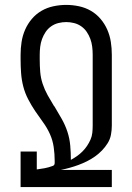

<svg xmlns="http://www.w3.org/2000/svg" viewBox="-20 -763 540 783"><path d="M64 0V-145H130V-72Q146 -74 162 -77Q178 -80 194 -86Q198 -87 200.5 -90Q203 -93 203 -98V-107Q203 -135 199 -163Q195 -191 183.5 -216.5Q172 -242 155.5 -264.5Q139 -287 123.5 -310Q108 -333 95 -358Q82 -383 75 -410Q68 -437 66 -465Q64 -493 64 -521V-540Q64 -566 68 -592Q72 -618 82.5 -642Q93 -666 110 -686Q127 -706 149.5 -719Q172 -732 198 -737.5Q224 -743 250 -743Q276 -743 302 -737.5Q328 -732 350.5 -719Q373 -706 390 -686Q407 -666 417.5 -642Q428 -618 432 -592Q436 -566 436 -540V-251Q436 -232 432.5 -213.5Q429 -195 419 -179Q409 -163 396 -149.5Q383 -136 367.5 -125Q352 -114 335 -105.5Q318 -97 300.5 -90.5Q283 -84 265 -79Q247 -74 228 -70H436V0ZM269 -111Q282 -118 294 -126.5Q306 -135 316.5 -145.5Q327 -156 335 -168Q343 -180 349 -193.5Q355 -207 356.5 -221.5Q358 -236 358 -251V-540Q358 -556 356 -572.5Q354 -589 348.5 -604Q343 -619 334 -632.5Q325 -646 311.5 -655.5Q298 -665 282 -669Q266 -673 250 -673Q234 -673 218 -669Q202 -665 188.5 -655.5Q175 -646 166 -632.5Q157 -619 151.5 -604Q146 -589 144 -572.5Q142 -556 142 -540V-520Q142 -495 144 -470Q146 -445 154 -421Q162 -397 174.5 -374.5Q187 -352 200 -331L202 -329Q217 -304 231.5 -278.5Q246 -253 255 -225.5Q264 -198 266.5 -169Q269 -140 269 -111Z"/></svg>

Font: Moesevka
Style: Regular
Weight: 400
Monospace: yes
Designer: Belleve Invis
Foundry: Belleve Invis
Version: Version 32.5.0; ttfautohint (v1.8.4)